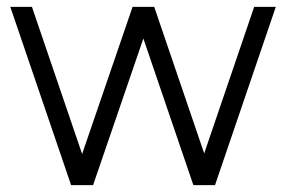

<svg xmlns="http://www.w3.org/2000/svg" viewBox="-20 -539 832 559"><path d="M720 -519H783L606 0H543ZM366 -519H429L251 0H188ZM10 -519H73L250 0H187ZM366 -519H429L606 0H543Z"/></svg>

Font: 寒蝉端黑体 Light
Style: Regular
Weight: 300
Designer: ChillDuanSans {Warren2060}; 
Source Han Sans {Ryoko NISHIZUKA 西塚涼子 (kana, bopomofo & ideographs); Paul D. Hunt (Latin, G
Foundry: ChillType&Adobe
Version: Version 1.300;Glyphs 3.3 (3306)